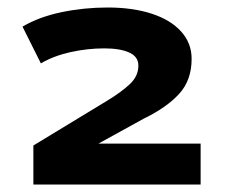

<svg xmlns="http://www.w3.org/2000/svg" viewBox="-20 -730 610 512"><path d="M69 -238V-342L265 -461Q303 -484 326 -505.5Q349 -527 349 -555Q349 -579 324.5 -590Q300 -601 258 -601Q213 -601 168 -591Q123 -581 89 -561L40 -659Q84 -685 144 -697.5Q204 -710 267 -710Q334 -710 384.5 -693.5Q435 -677 463 -646Q491 -615 491 -573Q491 -516 457.5 -479.5Q424 -443 364 -414L237 -344L236 -347H515V-238Z"/></svg>

Font: Nunito Sans 7pt Expanded ExtraBold
Style: Regular
Weight: 800
Width: 7
Designer: Vernon Adams
Foundry: Vernon Adams
Version: Version 3.101;gftools[0.9.27]